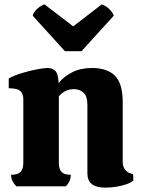

<svg xmlns="http://www.w3.org/2000/svg" viewBox="-20 -855 651 881"><path d="M55 0Q44 -11 37.5 -24Q31 -37 31 -53Q61 -53 74 -66Q87 -79 87 -108V-400Q87 -426 72.5 -438Q58 -450 20 -450V-495Q43 -508 78.5 -519Q114 -530 147.5 -536.5Q181 -543 199 -543Q220 -543 233.5 -530Q247 -517 249 -474Q274 -505 312.5 -524Q351 -543 402 -543Q472 -543 507.5 -507.5Q543 -472 543 -387V-114Q543 -65 591 -56L592 -27Q582 -17 560 -9.5Q538 -2 512.5 2Q487 6 465 6Q422 6 401.5 -10Q381 -26 381 -61V-373Q381 -414 363 -430Q345 -446 319 -446Q278 -446 250 -413V-108Q250 -79 262.5 -66Q275 -53 305 -53Q305 -23 282 0ZM278 -620 130 -783Q135 -800 150 -814Q165 -828 184 -835L316 -734L447 -835Q466 -828 481 -814Q496 -800 502 -783L354 -620Z"/></svg>

Font: Calistoga
Style: Regular
Weight: 400
Designer: Yvonne Schuttler, Eben Sorkin
Foundry: www.sorkintype.com
Version: Version 1.010; ttfautohint (v1.8.4.7-5d5b)